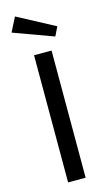

<svg xmlns="http://www.w3.org/2000/svg" viewBox="-137 -958 570 1005"><g transform="rotate(-15 147.5 -455.5)"><path d="M195 -689V0H100V-689ZM56 -911 257 -804 233 -755 17 -834Z"/></g></svg>

Font: Firava
Style: Regular
Weight: 400
Designer: Carrois Corporate & Edenspiekermann AG
Foundry: Greg Finn Gibson
Version: Version 5.000